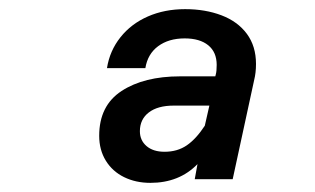

<svg xmlns="http://www.w3.org/2000/svg" viewBox="-20 -727 690 420"><path d="M412 -368Q372 -327 309 -327Q277 -327 251.5 -339.5Q226 -352 211.5 -375.5Q197 -399 197 -430Q197 -496 246 -528Q295 -560 374 -560H451L452 -564Q454 -571 454 -585Q454 -613 435.5 -628Q417 -643 384 -643Q349 -643 326 -626Q303 -609 298 -578H214Q220 -616 243.5 -645.5Q267 -675 303.5 -691Q340 -707 385 -707Q429 -707 464.5 -693.5Q500 -680 520 -653Q540 -626 540 -587Q540 -568 536 -552L489 -335H406ZM340 -395Q368 -395 388.5 -409Q409 -423 428 -452L438 -496H360Q325 -496 305.5 -481Q286 -466 286 -440Q286 -420 300.5 -407.5Q315 -395 340 -395Z"/></svg>

Font: Azeret Mono Medium
Style: Italic
Weight: 500
Italic angle: -12°
Designer: Martin Vácha
Foundry: Displaay
Version: Version 1.000; Glyphs 3.0.3, build 3074